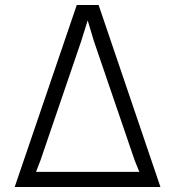

<svg xmlns="http://www.w3.org/2000/svg" viewBox="-20 -753 705 773"><path d="M39.1 0 289.1 -732.9H377L626 0ZM125 -61H541L522 -107.9L357.9 -587.9L333 -670.9L307.1 -587.9L143.1 -107.9Z"/></svg>

Font: Kreadon
Style: Regular
Weight: 400
Designer: kohakuno
Foundry: StudioGnu
Version: Version 1.000;Glyphs 3.1.2 (3151)